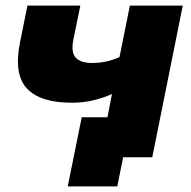

<svg xmlns="http://www.w3.org/2000/svg" viewBox="-20 -562 683 686"><path d="M236 -195Q124 -195 76.5 -245.5Q29 -296 51 -408L78 -542H267L242 -420Q233 -374 251 -355.5Q269 -337 309 -337Q361 -337 407 -358L444 -542H633L524 0H420L399 104H222L272 -143H364L380 -226Q351 -213 315 -204Q279 -195 236 -195Z"/></svg>

Font: Montserrat ExtraBold
Style: Italic
Weight: 800
Italic angle: -11.3°
Designer: Julieta Ulanovsky
Foundry: Julieta Ulanovsky
Version: Version 9.000; ttfautohint (v1.8.4.7-5d5b)